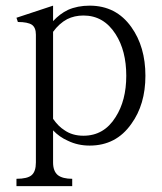

<svg xmlns="http://www.w3.org/2000/svg" viewBox="-20 -504 561 666"><path d="M164.1 -91.8V-393.6Q185.5 -422.9 212.9 -437.5Q238.3 -450.2 269.5 -450.2Q339.8 -450.2 380.9 -385.7Q418 -328.1 418 -241.2Q418 -155.3 380.9 -97.7Q340.8 -33.2 269.5 -33.2Q230.5 -33.2 203.1 -52.7Q182.6 -65.4 164.1 -91.8ZM37.1 141.6H230.5V116.2Q197.3 116.2 180.7 103.5Q164.1 89.8 164.1 59.6V-51.8Q186.5 -28.3 215.8 -15.6Q250 1 291 1Q382.8 1 435.5 -74.2Q484.4 -141.6 484.4 -241.2Q484.4 -341.8 435.5 -410.2Q382.8 -484.4 291 -484.4Q249 -484.4 215.8 -469.7Q187.5 -456.1 164.1 -430.7V-484.4L37.1 -442.4L42 -427.7Q76.2 -427.7 90.8 -418Q104.5 -408.2 104.5 -383.8V59.6Q104.5 90.8 89.8 103.5Q75.2 116.2 37.1 116.2Z"/></svg>

Font: Batang
Style: Regular
Weight: 400
Version: Version 2.21